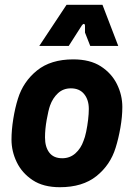

<svg xmlns="http://www.w3.org/2000/svg" viewBox="-20 -770 559 802"><path d="M230 12Q161 12 116.5 -17.5Q72 -47 50 -92.5Q28 -138 28 -187Q28 -227 35.5 -273.5Q43 -320 55 -358Q77 -429 134.5 -475.5Q192 -522 286 -522Q356 -522 401 -493Q446 -464 468.5 -418.5Q491 -373 491 -323Q491 -283 483 -237Q475 -191 463 -153Q441 -81 383 -34.5Q325 12 230 12ZM240 -109Q272 -109 295 -129.5Q318 -150 329 -182Q335 -196 340 -220Q345 -244 348 -269.5Q351 -295 351 -315Q351 -353 331.5 -377Q312 -401 276 -401Q244 -401 222 -380.5Q200 -360 189 -329Q182 -309 175 -269.5Q168 -230 168 -196Q168 -156 186 -132.5Q204 -109 240 -109ZM144 -578 258 -750H408L474 -578H357L335 -634V-662Q335 -669 331 -670Q327 -671 322 -664L267 -578Z"/></svg>

Font: Finlandica
Style: Bold Italic
Weight: 700
Italic angle: -8°
Designer: Niklas Ekholm, Juho Hiilivirta, Jaakko Suomalainen
Foundry: Helsinki Type Studio
Version: Version 1.064; ttfautohint (v1.8.4.7-5d5b)